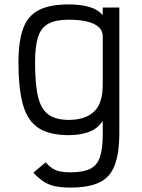

<svg xmlns="http://www.w3.org/2000/svg" viewBox="-20 -652 640 868"><path d="M298 196Q257.5 196 228.8 189.8Q200 183.5 177.2 168.8Q154.5 154 131 128.5L186 82Q202.5 99.5 217.2 109.2Q232 119 251 123Q270 127 298 127Q355 127 386.8 111.8Q418.5 96.5 431.5 58.8Q444.5 21 444.5 -44.5V-105.5Q422 -70.5 382.5 -55.8Q343 -41 291 -41Q205.5 -41 155.8 -72.2Q106 -103.5 84.8 -175.5Q63.5 -247.5 63.5 -370Q63.5 -467 85 -524.2Q106.5 -581.5 156.2 -606.8Q206 -632 291 -632Q342.5 -632 381.8 -621.2Q421 -610.5 444.5 -583.5V-618H519.5V-53.5Q519.5 39 499 94Q478.5 149 430 172.5Q381.5 196 298 196ZM291 -110Q364.5 -110 404.5 -146.8Q444.5 -183.5 444.5 -268.5V-486.5Q444.5 -514 425 -530.8Q405.5 -547.5 371.2 -555.2Q337 -563 291 -563Q233 -563 199.5 -545.2Q166 -527.5 152.2 -485.5Q138.5 -443.5 138.5 -370Q138.5 -271 152.2 -214Q166 -157 199.8 -133.5Q233.5 -110 291 -110Z"/></svg>

Font: Victor Mono Thin
Style: Regular
Weight: 100
Monospace: yes
Designer: Rune Bjørnerås
Version: Version 1.561;gftools[0.9.30]